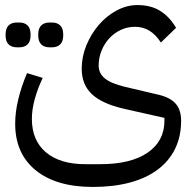

<svg xmlns="http://www.w3.org/2000/svg" viewBox="-20 -499 766 759"><path d="M175 -312Q155 -312 143 -323.5Q131 -335 131 -361Q131 -387 143 -398.5Q155 -410 175 -410H186Q206 -410 218 -398.5Q230 -387 230 -361Q230 -335 218 -323.5Q206 -312 186 -312ZM46 -312Q26 -312 14 -323.5Q2 -335 2 -361Q2 -387 14 -398.5Q26 -410 46 -410H57Q77 -410 89 -398.5Q101 -387 101 -361Q101 -335 89 -323.5Q77 -312 57 -312ZM347 240Q202 240 121 174Q40 108 40 -10Q40 -56 52.5 -107.5Q65 -159 87 -210L149 -191Q130 -152 118 -109.5Q106 -67 106 -29Q106 56 161.5 103Q217 150 317 150H377Q497 150 563.5 104.5Q630 59 630 -22V-33L470 -69Q383 -89 343 -127Q303 -165 303 -227Q303 -275 321.5 -320Q340 -365 370.5 -400.5Q401 -436 441 -457.5Q481 -479 523 -479Q577 -479 614 -455.5Q651 -432 676 -389L616 -331Q595 -363 570 -378Q545 -393 513 -393Q484 -393 458 -381Q432 -369 412.5 -348Q393 -327 381.5 -299Q370 -271 370 -240Q370 -209 394.5 -189Q419 -169 473 -156L609 -124Q654 -113 675 -88.5Q696 -64 696 -22Q696 40 672.5 88.5Q649 137 604 171Q559 205 494 222.5Q429 240 347 240Z"/></svg>

Font: IBM Plex Sans Arabic
Style: Regular
Weight: 400
Designer: Mike Abbink, Paul van der Laan, Pieter van Rosmalen, Wael Morcos, Khajak Apelian
Foundry: Bold Monday
Version: Version 1.005